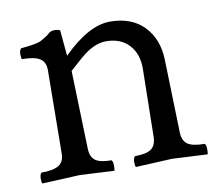

<svg xmlns="http://www.w3.org/2000/svg" viewBox="-61 -566 724 637"><g transform="rotate(-10 300.5 -247.0)"><path d="M187 -403Q274 -490 346.5 -490Q419 -490 460.5 -447Q502 -404 504 -334L511 -87Q512 -59 529 -47.5Q546 -36 586 -36Q591 -31 591 -16.5Q591 -2 589 0L470 -6L348 0Q345 -3 345 -16.5Q345 -30 351 -36Q389 -36 405.5 -47.5Q422 -59 423 -87L427 -316Q428 -366 400 -397Q372 -428 322 -428Q286 -428 247 -398Q234 -388 215.5 -371Q197 -354 193 -351L201 -87Q202 -59 218 -47.5Q234 -36 272 -36Q277 -31 277 -16.5Q277 -2 275 0L160 -6L33 0Q30 -3 30 -16.5Q30 -30 36 -36Q76 -36 94.5 -47.5Q113 -59 113 -87L116 -367Q116 -395 97.5 -406.5Q79 -418 38 -418Q35 -421 35 -434.5Q35 -448 41 -454Q45 -454 60 -456Q75 -458 79 -458.5Q83 -459 94.5 -461.5Q106 -464 112 -468Q132 -479 139.5 -486.5Q147 -494 160 -494Q173 -494 179 -490Z"/></g></svg>

Font: Esteban
Style: Regular
Weight: 400
Designer: Angelica Diaz Rivera
Foundry: Angelica Diaz Rivera
Version: Version 1.002